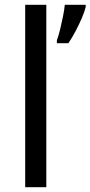

<svg xmlns="http://www.w3.org/2000/svg" viewBox="-20 -780 377 800"><path d="M173 0H85V-760H173ZM337 -751Q333 -733 321.5 -706Q310 -679 295 -650.5Q280 -622 265 -600H217V-612Q224 -631 230.5 -657.5Q237 -684 242.5 -711.5Q248 -739 250 -760H337Z"/></svg>

Font: Noto Sans Ethiopic
Style: Regular
Weight: 400
Designer: Monotype Design Team
Foundry: Monotype Imaging Inc.
Version: Version 2.102; ttfautohint (v1.8.4.7-5d5b)